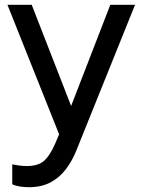

<svg xmlns="http://www.w3.org/2000/svg" viewBox="-20 -559 593 799"><path d="M101 220Q83 220 65 217.5Q47 215 31 208V125Q42 127 58 129.5Q74 132 91 132Q138 132 162.5 111Q187 90 209 40L226 0L11 -539H112L276 -118L439 -539H542L299 64Q282 108 255.5 143.5Q229 179 191 199.5Q153 220 101 220Z"/></svg>

Font: Pitagon Sans Text Medium
Style: Regular
Weight: 500
Designer: Travis Tran
Foundry: Pitagon
Version: Version 1.000; ttfautohint (v1.8.4.7-5d5b);gftools[0.9.26]